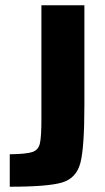

<svg xmlns="http://www.w3.org/2000/svg" viewBox="-20 -708 397 728"><path d="M137 -255V-688H300V-310Q300 -149 285 -91Q270 -33 217 -16.5Q164 0 17 0V-123Q80 -124 102.5 -131.5Q125 -139 131 -163Q137 -187 137 -255Z"/></svg>

Font: Saira Semi Condensed
Style: Bold
Weight: 700
Width: 4
Designer: Hector Gatti with collaboration of the Omnibus-Type team
Foundry: Omnibus-Type
Version: Version 1.001; ttfautohint (v1.8)